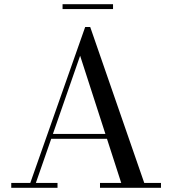

<svg xmlns="http://www.w3.org/2000/svg" viewBox="-20 -893 818 913"><path d="M219 -233V-256H544V-233ZM409 -764.5 666 -23H745.5V0H455.5V-23H556.5L361 -628L150.5 -23H253.5V0H33.5V-23H124L385 -764.5ZM277.5 -850V-873H517.5V-850Z"/></svg>

Font: BodoniModa 10 Custom
Style: Regular
Weight: 400
Designer: Owen Earl
Foundry: indestructible type
Version: Version 2.005